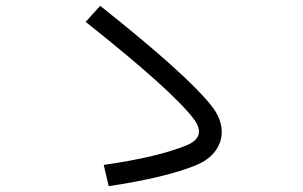

<svg xmlns="http://www.w3.org/2000/svg" viewBox="-20 -729 1040 659"><path d="M324 -709Q621 -473 705 -367Q741 -322 741 -276Q741 -240 718.5 -210Q696 -180 653 -162Q547 -119 353 -90L336 -163Q519 -189 620 -230Q663 -248 663 -277Q663 -297 644 -322Q570 -419 274 -654Z"/></svg>

Font: IBM Plex Sans JP
Style: Regular
Weight: 400
Designer: Mike Abbink; Paul van der Laan; Pieter van Rosmalen; Wujin Sim; Yejin Wi; Jinhee Kim; Boomi Park; Yona Kim; Kichan Ma
Foundry: Sandoll Inc.
Version: Version 1.000